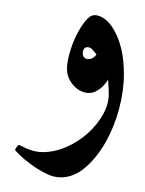

<svg xmlns="http://www.w3.org/2000/svg" viewBox="-35 -248 197 260"><path d="M132.8 -147.5Q132.8 -125 126.2 -100.3Q119.6 -75.7 107.9 -55.2Q96.2 -34.7 80.6 -21.2Q64.9 -7.8 47.4 -7.8Q37.1 -7.8 26.4 -13.4Q15.6 -19 6.3 -25.9Q-2.9 -32.7 -8.8 -38.6Q-14.6 -44.4 -14.6 -44.9Q-14.6 -45.9 -12.5 -48.8Q-10.3 -51.8 -9.3 -51.8Q-8.8 -51.8 -6.1 -50.3Q-3.4 -48.8 1 -46.9Q5.4 -44.9 11 -43.5Q16.6 -42 22.5 -42Q39.1 -42 55.2 -49.1Q71.3 -56.2 84 -67.6Q96.7 -79.1 104.5 -93Q112.3 -106.9 112.3 -120.6Q112.3 -126 111.8 -133.5Q111.3 -141.1 111.3 -140.6Q111.3 -140.1 109.4 -137.2Q107.4 -134.3 104 -130.9Q100.6 -127.4 95.7 -124.8Q90.8 -122.1 85 -122.1Q80.6 -122.1 75.4 -124.3Q70.3 -126.5 65.9 -130.9Q61.5 -135.3 58.6 -141.4Q55.7 -147.5 55.7 -154.8Q55.7 -163.1 59.1 -175.5Q62.5 -188 68.1 -199.5Q73.7 -210.9 80.3 -219.2Q86.9 -227.5 93.3 -227.5Q99.6 -227.5 106.7 -222.4Q113.8 -217.3 119.6 -207Q125.5 -196.8 129.2 -181.9Q132.8 -167 132.8 -147.5ZM83.5 -184.1Q77.1 -184.1 77.1 -174.8Q77.1 -172.4 79.1 -170.2Q81.1 -168 84 -168Q88.4 -168 91.3 -169.9Q94.2 -171.9 95.7 -174.3Q93.3 -177.2 90.3 -180.7Q87.4 -184.1 83.5 -184.1Z"/></svg>

Font: Scheherazade
Style: Bold
Weight: 700
Version: Version 2.100 (build 932/914)